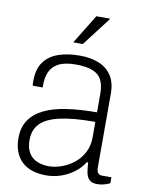

<svg xmlns="http://www.w3.org/2000/svg" viewBox="-83 -782 644 853"><g transform="rotate(10 238.5 -355.5)"><path d="M184 12Q151 12 123.5 3.5Q96 -5 76.5 -22.5Q57 -40 46 -67Q35 -94 35 -130Q35 -178 57 -211Q79 -244 120.5 -264.5Q162 -285 222.5 -294Q283 -303 359 -303V-388Q359 -423 347.5 -447.5Q336 -472 307.5 -484Q279 -496 230 -496Q180 -496 152 -481Q124 -466 113 -440.5Q102 -415 102 -383V-370H57Q56 -375 56 -380Q56 -385 56 -392Q56 -446 80 -478Q104 -510 145.5 -524Q187 -538 240 -538Q291 -538 328 -522.5Q365 -507 385 -475.5Q405 -444 405 -396V-64Q405 -45 411.5 -37.5Q418 -30 429 -30H472V-3Q457 4 442.5 7.5Q428 11 415 11Q390 11 378.5 -1Q367 -13 363.5 -33.5Q360 -54 359 -77H353Q336 -50 309.5 -30Q283 -10 251 1Q219 12 184 12ZM189 -30Q217 -30 246.5 -40.5Q276 -51 301.5 -71Q327 -91 343 -121Q359 -151 359 -190V-260Q260 -260 200 -246.5Q140 -233 112.5 -204.5Q85 -176 85 -130Q85 -95 98.5 -72.5Q112 -50 136 -40Q160 -30 189 -30ZM201 -591 282 -723H342L343 -720L244 -591Z"/></g></svg>

Font: Archivo SemiCondensed Thin
Style: Regular
Weight: 250
Width: 4
Designer: Hector Gatti
Foundry: Omnibus-Type
Version: Version 2.001